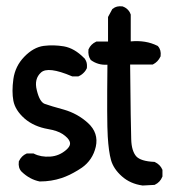

<svg xmlns="http://www.w3.org/2000/svg" viewBox="-20 -567 540 603"><path d="M104.5 2.9Q73.2 -3.4 47.9 -27.8L47.4 -28.3Q36.6 -40 39.1 -59.1V-60.1L39.6 -61Q47.4 -77.6 63 -84.5L64.5 -85H65.4H84H85.4L86.4 -84.5Q108.4 -73.2 137.7 -75.2Q166.5 -77.1 189 -97.2Q199.2 -106.4 200 -115Q200.7 -123.5 191.9 -133.3Q185.5 -140.1 177 -145.8Q168.5 -151.4 157 -155.3Q145.5 -159.2 131.3 -161.6Q86.4 -169.4 57.1 -194.8Q27.8 -220.7 22 -250.5Q16.6 -279.3 22 -318.8Q27.8 -359.4 56.2 -388.7Q85 -418.5 117.2 -422.9Q148.4 -426.8 180.7 -421.4Q213.9 -415.5 244.1 -384.8H244.6Q248 -380.4 250.2 -375.5Q252.4 -370.6 252.9 -365.2Q253.4 -359.9 252.9 -354V-353L252.4 -352.1Q250 -346.7 246.1 -342Q242.2 -337.4 237.5 -333.7Q232.9 -330.1 227.1 -327.6L226.1 -327.1H224.6H208H207L205.6 -327.6Q130.9 -359.4 108.9 -339.4Q86.4 -319.3 95.7 -283.2Q104.5 -246.6 120.6 -240.7Q139.6 -233.9 180.7 -222.7Q223.6 -210.4 256.3 -180.7Q290.5 -149.4 280.8 -106Q275.9 -85 264.9 -68.6Q253.9 -52.2 237.3 -40.5Q231 -36.1 224.4 -32.2Q217.8 -28.3 211.4 -24.7Q205.1 -21 198.7 -18.1Q192.4 -15.1 186 -12.5Q179.7 -9.8 173.3 -7.8Q141.1 2.9 105.5 2.9H105ZM427.7 15.6Q389.2 10.3 362.8 -13.2Q336.4 -36.6 328.6 -64.5Q321.3 -90.8 318.4 -138.2Q315.4 -184.6 317.4 -363.8Q302.2 -362.8 289.6 -366.5Q276.9 -370.1 266.1 -377.9L265.1 -378.4L264.6 -379.4Q255.9 -392.1 257.8 -410.6V-411.6L258.3 -412.6Q265.1 -428.2 281.7 -436L282.7 -436.5H284.2H319.3V-511.7V-513.2L319.8 -514.6L332.5 -538.1L333.5 -539.1L334.5 -539.6Q345.7 -549.3 364.7 -546.9H365.7L366.2 -546.4Q369.1 -545.4 371.8 -543.9Q374.5 -542.5 376.7 -540.8Q378.9 -539.1 380.9 -537.1Q382.8 -535.2 384.5 -533Q386.2 -530.8 387.7 -528.1Q389.2 -525.4 390.1 -522.5L390.6 -521.5V-520.5V-437Q438 -441.4 474.1 -423.3L475.1 -422.9L476.1 -421.9Q486.8 -410.2 484.4 -391.1V-390.1L483.9 -389.2Q476.1 -372.6 460.4 -364.7L459.5 -364.3H458H388.7Q390.6 -169.4 392.1 -129.9Q392.6 -110.8 396.7 -97.4Q400.9 -84 407.7 -76.2Q421.9 -60.5 464.4 -58.6H465.3L466.3 -58.1Q474.6 -54.2 480.5 -48.3Q486.3 -42.5 489.7 -34.7L490.2 -33.2V-32.2V-13.7V-12.7L489.7 -11.7Q482.9 5.4 466.3 13.2L465.3 13.7H464.4L429.2 15.6H428.7Z"/></svg>

Font: NaikaiFont
Style: SemiBold
Weight: 600
Version: Version 1.89